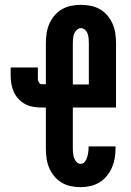

<svg xmlns="http://www.w3.org/2000/svg" viewBox="-20 -763 540 791"><path d="M312 8Q292 8 272 4Q252 0 234.5 -10.5Q217 -21 204 -36.5Q191 -52 183 -70.5Q175 -89 172 -109Q169 -129 169 -149V-320H151Q134 -320 116.5 -323Q99 -326 84 -334Q69 -342 57 -354.5Q45 -367 37.5 -383Q30 -399 27 -416Q24 -433 24 -450V-485H136V-450Q136 -445 136 -440Q136 -435 137.5 -430Q139 -425 142.5 -420.5Q146 -416 151 -416H169V-586Q169 -606 172 -626Q175 -646 183 -664.5Q191 -683 204.5 -699Q218 -715 235.5 -725Q253 -735 273 -739Q293 -743 313 -743Q334 -743 354 -739Q374 -735 391.5 -725Q409 -715 422.5 -699Q436 -683 444 -664.5Q452 -646 455 -626Q458 -606 458 -586V-320H280V-149Q280 -140 281 -130.5Q282 -121 285.5 -111.5Q289 -102 296 -95Q303 -88 312 -88Q323 -88 329.5 -96.5Q336 -105 339 -115Q342 -125 343.5 -135.5Q345 -146 345 -156V-160H456V-151Q456 -131 452.5 -111Q449 -91 441 -72.5Q433 -54 420 -38Q407 -22 389.5 -11.5Q372 -1 352.5 3.5Q333 8 312 8ZM280 -415H346V-586Q346 -595 345 -605Q344 -615 341 -624Q338 -633 330.5 -640Q323 -647 313 -647Q304 -647 296.5 -640Q289 -633 285.5 -624Q282 -615 281 -605Q280 -595 280 -586Z"/></svg>

Font: Iosevka Algr
Style: Bold
Weight: 700
Monospace: yes
Designer: Belleve Invis
Foundry: Belleve Invis
Version: Version 26.0.2; ttfautohint (v1.8.3)